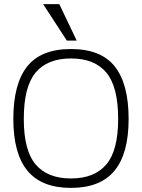

<svg xmlns="http://www.w3.org/2000/svg" viewBox="-20 -901 692 936"><path d="M190 -881H269L354 -703H306ZM45 -321Q45 -492 112.5 -577Q180 -662 326 -662Q472 -662 539.5 -577Q607 -492 607 -321Q607 -152 538 -68.5Q469 15 326 15Q183 15 114 -68.5Q45 -152 45 -321ZM556 -321Q556 -478 498.5 -547Q441 -616 326 -616Q211 -616 153.5 -547Q96 -478 96 -321Q96 -167 154 -99Q212 -31 326 -31Q440 -31 498 -99Q556 -167 556 -321Z"/></svg>

Font: Pridi ExtraLight
Style: Regular
Weight: 275
Designer: Katatrad Team
Foundry: CadsonDemak
Version: Version 1.001